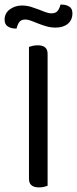

<svg xmlns="http://www.w3.org/2000/svg" viewBox="-36 -810 335 835"><path d="M171 -2Q166 0 156 2.5Q146 5 134 5Q90 5 90 -32V-606Q95 -608 105.5 -610.5Q116 -613 128 -613Q171 -613 171 -576ZM59 -786Q80 -786 98 -780.5Q116 -775 131.5 -769Q147 -763 161 -757.5Q175 -752 188 -752Q206 -752 214.5 -762.5Q223 -773 227 -790H233Q251 -790 265 -781.5Q279 -773 279 -752Q279 -723 259 -706.5Q239 -690 206 -690Q185 -690 166 -695.5Q147 -701 130.5 -707.5Q114 -714 100 -719.5Q86 -725 74 -725Q56 -725 48 -714Q40 -703 36 -686H30Q12 -686 -2 -695Q-16 -704 -16 -724Q-16 -753 7 -769.5Q30 -786 59 -786Z"/></svg>

Font: Baloo Thambi 2
Style: Regular
Weight: 400
Designer: Aadarsh Rajan and Ek Type
Foundry: Ek Type
Version: Version 1.640;hotconv 1.0.111;makeotfexe 2.5.65597; ttfautoh